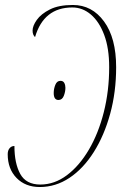

<svg xmlns="http://www.w3.org/2000/svg" viewBox="-20 -744 499 772"><path d="M273 -724Q350 -724 398.5 -657.5Q447 -591 447 -474Q447 -374 423 -286.5Q399 -199 357 -132.5Q315 -66 259.5 -29Q204 8 140 8Q82 8 46.5 -28.5Q11 -65 11 -124Q11 -139 18.5 -148Q26 -157 38 -157Q38 -87 61.5 -44.5Q85 -2 142 -2Q199 -2 249 -39.5Q299 -77 337.5 -142.5Q376 -208 397.5 -293.5Q419 -379 419 -474Q419 -550 399 -603.5Q379 -657 345.5 -685.5Q312 -714 271 -714Q156 -714 121 -595Q117 -598 114 -604.5Q111 -611 111 -621Q111 -640 128 -664Q145 -688 180.5 -706Q216 -724 273 -724ZM215 -342Q196 -342 196 -370Q196 -387 202.5 -403Q209 -419 223 -419Q234 -419 238.5 -410.5Q243 -402 243 -391Q243 -375 236.5 -358.5Q230 -342 215 -342Z"/></svg>

Font: Noto Serif Display ExtraCondensed Thin
Style: Italic
Weight: 100
Width: 2
Italic angle: -12°
Designer: Monotype Design Team
Foundry: Monotype Imaging Inc.
Version: Version 2.009